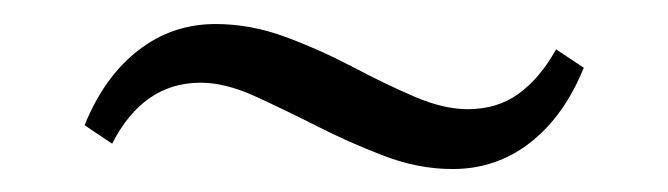

<svg xmlns="http://www.w3.org/2000/svg" viewBox="-20 -329 567 163"><path d="M452.1 -287.1 475.6 -271.5Q459 -230.5 430.2 -208Q401.4 -185.5 364.3 -185.5Q335 -185.5 305.7 -196.8Q276.4 -208 248.5 -222.2Q220.7 -236.3 195.8 -247.6Q170.9 -258.8 150.4 -258.8Q101.6 -258.8 75.2 -207L51.8 -222.7Q68.4 -263.7 97.2 -286.1Q126 -308.6 163.1 -308.6Q192.4 -308.6 221.7 -297.9Q251 -287.1 278.8 -272.5Q306.6 -257.8 331.5 -247.1Q356.4 -236.3 377 -236.3Q402.3 -236.3 420.4 -249.5Q438.5 -262.7 452.1 -287.1Z"/></svg>

Font: Crimson Pro ExtraLight
Style: Regular
Weight: 250
Designer: Jacques Le Bailly
Foundry: Baron von Fonthausen
Version: Version 1.003